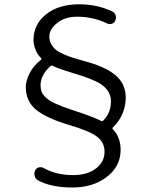

<svg xmlns="http://www.w3.org/2000/svg" viewBox="-20 -794 691 876"><path d="M491.2 -742.2Q502.9 -737.3 507.3 -724.6Q511.7 -711.9 505.9 -700.2Q502 -689.5 490.2 -685.5Q478.5 -681.6 467.8 -687.5Q404.3 -717.8 331.1 -717.8Q277.3 -717.8 241.2 -689.5Q205.1 -661.1 205.1 -627Q205.1 -608.4 213.4 -593.3Q221.7 -578.1 234.4 -567.4Q247.1 -556.6 269.5 -546.9Q292 -537.1 312 -530.8Q332 -524.4 363.3 -515.6Q458 -491.2 505.9 -451.7Q553.7 -412.1 553.7 -348.6Q553.7 -309.6 538.1 -273.9Q522.5 -238.3 496.1 -213.9Q490.2 -209 495.1 -204.1Q530.3 -168 530.3 -110.4Q530.3 -35.2 467.3 13.2Q404.3 61.5 310.5 61.5Q212.9 61.5 152.3 28.3Q141.6 21.5 138.2 8.3Q134.8 -4.9 140.6 -16.6Q145.5 -27.3 157.2 -30.3Q168.9 -33.2 179.7 -27.3Q236.3 4.9 313.5 4.9Q378.9 4.9 418 -25.4Q457 -55.7 457 -101.6Q457 -143.6 423.3 -169.9Q389.6 -196.3 295.9 -223.6Q191.4 -254.9 144.5 -293.5Q97.7 -332 97.7 -396.5Q97.7 -424.8 114.7 -459Q131.8 -493.2 166 -520.5Q171.9 -524.4 167 -529.3Q150.4 -544.9 141.6 -568.4Q132.8 -590.8 132.8 -611.3Q132.8 -682.6 189.9 -728.5Q247.1 -774.4 341.8 -774.4Q422.9 -774.4 491.2 -742.2ZM221.7 -493.2Q218.8 -495.1 216.8 -495.1Q212.9 -495.1 210 -492.2Q165 -451.2 165 -405.3Q165 -388.7 169.4 -376.5Q173.8 -364.3 188 -350.1Q202.1 -335.9 231 -322.3Q259.8 -308.6 304.7 -293.9Q409.2 -259.8 439.5 -243.2Q442.4 -241.2 445.3 -241.2Q448.2 -241.2 451.2 -244.1Q486.3 -279.3 486.3 -332Q486.3 -362.3 467.8 -385.3Q449.2 -408.2 417.5 -422.9Q385.7 -437.5 353.5 -447.8Q321.3 -458 282.2 -470.2Q243.2 -482.4 221.7 -493.2Z"/></svg>

Font: Gen Jyuu Gothic P Normal
Style: Regular
Weight: 300
Designer: [Source Han Sans]
Ryoko NISHIZUKA  (kana & ideographs); Paul D. Hunt (Latin, Greek & Cyrillic); Wenlong ZHANG  (bopomofo
Version: Version 1.002.20150607